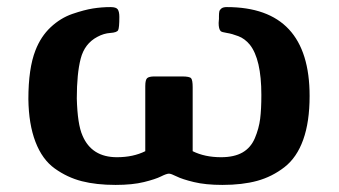

<svg xmlns="http://www.w3.org/2000/svg" viewBox="-20 -500 956 542"><path d="M60.1 -220.2Q60.1 -307.1 80.1 -357.9Q95.2 -397 123 -423.1Q150.9 -449.2 184.3 -460.7Q217.8 -472.2 242.4 -476.1Q267.1 -480 292 -480Q308.1 -480 312.5 -473.4Q316.9 -466.8 316.9 -452.1Q316.9 -421.4 313.5 -414.8Q310.1 -408.2 291.5 -407Q272.9 -405.8 254.9 -396Q218.8 -377 207.8 -334.5Q196.8 -292 196.8 -222.2Q198.7 -148.9 212.9 -117.2Q238.8 -56.2 310.1 -56.2Q356 -56.2 390.1 -73.2V-256.8Q390.1 -274.9 395.5 -279.5Q400.9 -284.2 416 -284.2H494.1Q515.1 -284.2 519.5 -279.1Q523.9 -273.9 523.9 -253.9V-73.2Q558.1 -56.2 604 -56.2Q641.1 -56.2 664.6 -69.6Q688 -83 699.5 -110.1Q710.9 -137.2 714.4 -164.6Q717.8 -191.9 717.8 -231.9Q717.8 -333 685.1 -374Q670.9 -391.1 652.8 -397.9Q634.8 -404.8 620.4 -407Q606 -409.2 603 -412.1Q597.2 -418 597.2 -435.1Q597.2 -438 597.7 -441.9Q598.1 -445.8 598.1 -446.8V-454.1Q598.1 -462.9 599.1 -467.5Q600.1 -472.2 605 -476.1Q609.9 -480 620.1 -480Q854 -480 854 -229Q854 -155.8 835.9 -105.5Q817.9 -55.2 783 -28.1Q748 -1 706.1 10.5Q664.1 22 607.9 22Q560.1 22 527.1 13.9Q494.1 5.9 478.5 -2Q462.9 -9.8 457 -9.8Q450.2 -9.8 434.6 -2Q418.9 5.9 386.5 13.9Q354 22 306.2 22Q252 22 210.9 11.5Q169.9 1 134.5 -24.4Q99.1 -49.8 80.1 -99.6Q61 -149.4 60.1 -220.2Z"/></svg>

Font: CMU Sans Serif
Style: Bold
Weight: 700
Version: Version 0.7.0